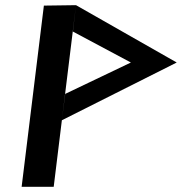

<svg xmlns="http://www.w3.org/2000/svg" viewBox="-20 -725 708 743"><path d="M219.4 -259.6 274.1 -705 149.8 -703.3 63.7 -2H187.8ZM219.4 -259.6 663.9 -483.1 274.1 -705 261.9 -603 486.5 -483.1 232.3 -361.6Z"/></svg>

Font: Hussar
Style: BdSuprExtOblOne
Weight: 700
Foundry: Cannot Into Space Fonts
Version: Version 2.00